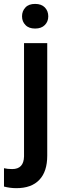

<svg xmlns="http://www.w3.org/2000/svg" viewBox="-57 -749 327 982"><path d="M184.6 -528.3H65.9V51.3C64.9 94.2 44.9 115.7 5.4 115.7C-10.3 115.7 -24.4 114.3 -36.6 111.3V205.1C-16.6 210.4 4.4 213.4 26.4 213.4C78.1 213.4 117.7 199.2 144.5 170.4C171.4 142.1 184.6 101.1 184.6 46.9ZM55.7 -665.5C55.7 -647.5 61.5 -632.8 73.2 -621.1C84.5 -608.9 101.1 -603 122.6 -603C144 -603 160.6 -608.9 172.4 -621.1C184.1 -632.8 189.9 -647.5 189.9 -665.5C189.9 -683.6 184.1 -698.7 172.4 -710.9C160.6 -723.1 144 -729 122.6 -729C101.1 -729 84.5 -723.1 73.2 -710.9C61.5 -698.7 55.7 -683.6 55.7 -665.5Z"/></svg>

Font: Shabnam FD Medium
Style: Regular
Weight: 500
Foundry: DejaVu fonts team - Redesigned by Saber Rastikerdar - Based on Vazir font
Version: Version 5.00;October 20, 2019;FontCreator 12.0.0.2547 64-bit